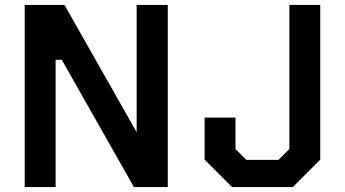

<svg xmlns="http://www.w3.org/2000/svg" viewBox="-20 -757 1396 777"><path d="M80 0V-737H241L533 -222V-737H659V0H522L230 -515H205V0ZM919 0 808 -111V-281H933V-154L977 -110H1107L1151 -154V-737H1276V-111L1165 0Z"/></svg>

Font: Tomorrow Medium
Style: Regular
Weight: 500
Designer: Tony de Marco, Monica Rizzolli
Foundry: Just in Type
Version: Version 2.002